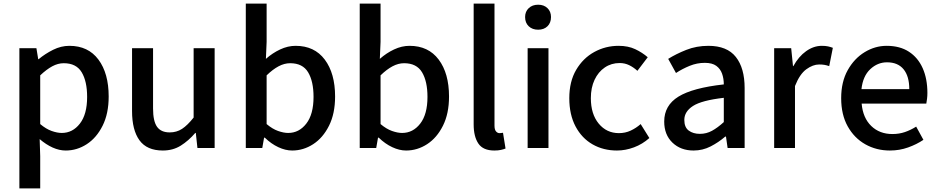

<svg xmlns="http://www.w3.org/2000/svg" viewBox="-20 -817 5182 1060"><path d="M87 223V-551H181L191 -490H193Q229 -520 273 -542Q317 -564 363 -564Q467 -564 523.5 -488Q580 -412 580 -284Q580 -190 546.5 -123Q513 -56 459 -21Q405 14 343 14Q307 14 270.5 -2.5Q234 -19 199 -49L202 45V223ZM321 -83Q381 -83 421 -134.5Q461 -186 461 -282Q461 -368 431 -418Q401 -468 332 -468Q300 -468 268.5 -451Q237 -434 202 -401V-132Q234 -105 265 -94Q296 -83 321 -83Z M879 14Q791 14 750 -42.5Q709 -99 709 -204V-551H825V-218Q825 -148 847 -117Q869 -86 917 -86Q955 -86 985 -105.5Q1015 -125 1049 -168V-551H1165V0H1070L1061 -83H1058Q1021 -40 978 -13Q935 14 879 14Z M1593 14Q1556 14 1516.5 -4.5Q1477 -23 1442 -57H1438L1428 0H1337V-797H1452V-586L1448 -492Q1484 -524 1526.5 -544Q1569 -564 1612 -564Q1716 -564 1773 -488Q1830 -412 1830 -284Q1830 -190 1796.5 -123Q1763 -56 1709 -21Q1655 14 1593 14ZM1571 -83Q1631 -83 1671 -134.5Q1711 -186 1711 -282Q1711 -368 1681 -418Q1651 -468 1582 -468Q1550 -468 1518 -451Q1486 -434 1452 -401V-132Q1484 -105 1515 -94Q1546 -83 1571 -83Z M2222 14Q2185 14 2145.5 -4.5Q2106 -23 2071 -57H2067L2057 0H1966V-797H2081V-586L2077 -492Q2113 -524 2155.5 -544Q2198 -564 2241 -564Q2345 -564 2402 -488Q2459 -412 2459 -284Q2459 -190 2425.5 -123Q2392 -56 2338 -21Q2284 14 2222 14ZM2200 -83Q2260 -83 2300 -134.5Q2340 -186 2340 -282Q2340 -368 2310 -418Q2280 -468 2211 -468Q2179 -468 2147 -451Q2115 -434 2081 -401V-132Q2113 -105 2144 -94Q2175 -83 2200 -83Z M2709 14Q2647 14 2621 -24.5Q2595 -63 2595 -130V-797H2710V-124Q2710 -101 2718.5 -91.5Q2727 -82 2737 -82Q2741 -82 2745 -82.5Q2749 -83 2757 -84L2771 3Q2761 7 2746 10.5Q2731 14 2709 14Z M2893 0V-551H3008V0ZM2951 -653Q2919 -653 2899 -672Q2879 -691 2879 -723Q2879 -753 2899 -772Q2919 -791 2951 -791Q2983 -791 3002.5 -772Q3022 -753 3022 -723Q3022 -691 3002.5 -672Q2983 -653 2951 -653Z M3386 14Q3311 14 3251.5 -20Q3192 -54 3157.5 -119Q3123 -184 3123 -275Q3123 -367 3161 -431.5Q3199 -496 3261 -530Q3323 -564 3395 -564Q3448 -564 3487 -545.5Q3526 -527 3556 -501L3499 -426Q3477 -446 3453 -457.5Q3429 -469 3401 -469Q3355 -469 3319 -444.5Q3283 -420 3262.5 -376.5Q3242 -333 3242 -275Q3242 -187 3285.5 -134.5Q3329 -82 3397 -82Q3432 -82 3462 -96Q3492 -110 3517 -132L3565 -55Q3527 -21 3480 -3.5Q3433 14 3386 14Z M3809 14Q3738 14 3692.5 -29.5Q3647 -73 3647 -146Q3647 -235 3725.5 -283.5Q3804 -332 3976 -351Q3976 -383 3966.5 -410Q3957 -437 3934.5 -453.5Q3912 -470 3871 -470Q3828 -470 3787.5 -453.5Q3747 -437 3712 -414L3669 -492Q3712 -519 3768.5 -541.5Q3825 -564 3891 -564Q3994 -564 4042.5 -502.5Q4091 -441 4091 -331V0H3997L3988 -63H3984Q3947 -31 3903 -8.5Q3859 14 3809 14ZM3844 -78Q3880 -78 3911 -95Q3942 -112 3976 -143V-277Q3854 -263 3806 -232Q3758 -201 3758 -155Q3758 -114 3782.5 -96Q3807 -78 3844 -78Z M4254 0V-551H4348L4358 -452H4360Q4389 -505 4430.5 -534.5Q4472 -564 4517 -564Q4537 -564 4551 -561Q4565 -558 4578 -553L4558 -452Q4543 -457 4531 -459Q4519 -461 4502 -461Q4468 -461 4431.5 -434.5Q4395 -408 4369 -342V0Z M4893 14Q4818 14 4757 -20.5Q4696 -55 4660 -119.5Q4624 -184 4624 -275Q4624 -365 4660 -429.5Q4696 -494 4753.5 -529Q4811 -564 4875 -564Q4948 -564 4998 -531.5Q5048 -499 5074 -440.5Q5100 -382 5100 -304Q5100 -287 5098 -271.5Q5096 -256 5094 -245H4737Q4744 -166 4790 -121.5Q4836 -77 4907 -77Q4944 -77 4976 -88Q5008 -99 5038 -118L5078 -45Q5041 -20 4993.5 -3Q4946 14 4893 14ZM4736 -325H5000Q5000 -396 4968.5 -434.5Q4937 -473 4877 -473Q4825 -473 4784.5 -435Q4744 -397 4736 -325Z"/></svg>

Font: Source Han Sans Medium
Style: Regular
Weight: 500
Designer: Ryoko NISHIZUKA Ë•øÂ°öÊ∂ºÂ≠ê (kana, bopomofo & ideographs); Paul D. Hunt (Latin, Greek & Cyrillic); Sandoll Communicatio
Foundry: Adobe
Version: Version 2.004;hotconv 1.0.118;makeotfexe 2.5.65603